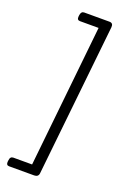

<svg xmlns="http://www.w3.org/2000/svg" viewBox="-170 -826 690 1022"><g transform="rotate(20 175.0 -315.0)"><path d="M263 -768Q285 -768 283 -744L192 116Q190 138 166 138H24Q7 138 9 117L10 109Q12 87 30 87H136L220 -717H114Q97 -717 99 -738L100 -746Q103 -768 120 -768Z"/></g></svg>

Font: Asap Expanded Expanded Light
Style: Italic
Weight: 300
Width: 7
Italic angle: -6°
Designer: Pablo Cosgaya
Foundry: Omnibus-Type
Version: Version 3.001; ttfautohint (v1.8.4.7-5d5b)